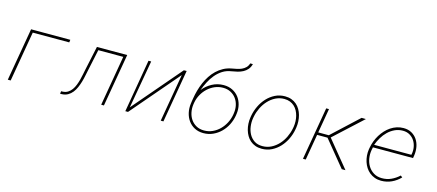

<svg xmlns="http://www.w3.org/2000/svg" viewBox="-54 -1301 4216 1854"><g transform="rotate(15 2054.0 -374.0)"><path d="M529.8 -501.5H165L78.6 0H49.8L141.1 -528.3H533.2Z M1102.1 -528.3 1010.7 0H983.4L1069.8 -501.5H820.3L774.9 -288.1Q769 -261.7 762.9 -230.7Q756.8 -199.7 747.6 -168.2Q738.3 -136.7 725.3 -106.9Q712.4 -77.1 693.8 -54Q675.3 -30.8 649.7 -16.1Q624 -1.5 589.4 0H572.3L576.2 -25.9H592.3Q621.6 -27.3 643.3 -41.3Q665 -55.2 680.7 -76.9Q696.3 -98.6 707 -126.2Q717.8 -153.8 725.3 -182.4Q732.9 -210.9 738 -238.5Q743.2 -266.1 748 -288.1L799.3 -528.3Z M1668.5 -527.8 1696.3 -528.3 1605.5 0H1578.6L1661.1 -478L1251.5 0H1224.6L1314.9 -528.3H1341.8L1256.8 -46.9Z M2078.6 -489.3Q2127.9 -489.3 2166.3 -470.2Q2204.6 -451.2 2229.5 -418.9Q2254.4 -386.7 2265.1 -344.2Q2275.9 -301.8 2269.5 -254.9L2266.6 -234.4Q2258.3 -186 2236.1 -141.8Q2213.9 -97.7 2179.7 -64Q2145.5 -30.3 2101.6 -10.3Q2057.6 9.8 2006.3 9.8Q1955.6 9.8 1917.2 -10.7Q1878.9 -31.2 1854.5 -65.4Q1830.1 -99.6 1820.3 -143.6Q1810.5 -187.5 1816.9 -234.4L1819.8 -254.9L1820.3 -259.3L1825.2 -289.1Q1831.5 -329.1 1843 -370.4Q1854.5 -411.6 1871.3 -450.7Q1888.2 -489.7 1911.1 -524.9Q1934.1 -560.1 1963.9 -588.4Q1993.7 -616.7 2030.3 -636.5Q2066.9 -656.2 2111.3 -664.1Q2135.3 -668.5 2160.2 -673.6Q2185.1 -678.7 2206.8 -688.5Q2228.5 -698.2 2245.4 -714.6Q2262.2 -731 2270.5 -757.8H2296.9Q2288.6 -725.6 2270.5 -704.3Q2252.4 -683.1 2227.8 -669.9Q2203.1 -656.7 2174.1 -649.4Q2145 -642.1 2115.7 -637.7Q2065.9 -630.4 2027.8 -606Q1989.7 -581.5 1960.7 -546.6Q1931.6 -511.7 1910.2 -469.7Q1888.7 -427.7 1872.6 -384.8Q1910.6 -432.6 1963.6 -460.9Q2016.6 -489.3 2078.6 -489.3ZM2079.1 -462.9Q2035.2 -462.9 1996.3 -446Q1957.5 -429.2 1926.8 -400.6Q1896 -372.1 1875 -334.2Q1854 -296.4 1846.2 -254.9L1842.8 -234.4Q1836.9 -193.4 1844.7 -154.3Q1852.5 -115.2 1873.3 -84.7Q1894 -54.2 1927.5 -35.4Q1960.9 -16.6 2005.9 -16.6Q2051.3 -16.6 2090.6 -34.7Q2129.9 -52.7 2160.4 -83Q2190.9 -113.3 2211.4 -152.6Q2231.9 -191.9 2239.7 -234.4L2242.7 -254.9Q2248.5 -295.4 2240 -333Q2231.4 -370.6 2210 -399.4Q2188.5 -428.2 2155.3 -445.6Q2122.1 -462.9 2079.1 -462.9Z M2410.6 -274.4Q2419.9 -323.7 2442.6 -371.1Q2465.3 -418.5 2499.8 -455.6Q2534.2 -492.7 2579.3 -515.4Q2624.5 -538.1 2678.7 -538.1Q2714.8 -538.1 2743.7 -527.3Q2772.5 -516.6 2794.2 -497.8Q2815.9 -479 2830.8 -453.4Q2845.7 -427.7 2853.8 -398.4Q2861.8 -369.1 2863.5 -337.4Q2865.2 -305.7 2860.4 -274.4L2856.9 -253.9Q2848.1 -204.6 2825.4 -157.2Q2802.7 -109.9 2768.3 -72.8Q2733.9 -35.6 2688.7 -12.9Q2643.6 9.8 2589.4 9.8Q2553.2 9.8 2524.4 -1Q2495.6 -11.7 2473.9 -30.5Q2452.1 -49.3 2437.3 -75Q2422.4 -100.6 2414.1 -129.9Q2405.8 -159.2 2404.1 -190.9Q2402.3 -222.7 2407.2 -253.9ZM2433.6 -253.9Q2426.8 -212.9 2432.4 -170.7Q2438 -128.4 2456.8 -94.2Q2475.6 -60.1 2508.3 -38.3Q2541 -16.6 2589.4 -16.6Q2637.7 -16.6 2678 -37.4Q2718.3 -58.1 2749.3 -91.8Q2780.3 -125.5 2800.8 -168Q2821.3 -210.4 2830.1 -253.9L2834 -274.4Q2838.4 -301.8 2837.4 -329.8Q2836.4 -357.9 2829.8 -384.3Q2823.2 -410.6 2810.8 -433.8Q2798.3 -457 2779.5 -474.4Q2760.7 -491.7 2735.6 -501.7Q2710.4 -511.7 2678.7 -511.7Q2630.9 -511.7 2590.3 -491Q2549.8 -470.2 2518.8 -436.5Q2487.8 -402.8 2467 -360.4Q2446.3 -317.9 2437.5 -274.4Z M3176.8 -258.3H3072.8L3028.3 0H3000.5L3091.3 -528.3H3119.1L3077.1 -284.2H3182.6L3445.3 -528.3L3488.3 -527.8L3206.1 -268.1L3425.3 0H3388.2Z M3783.2 9.8Q3748 9.8 3718.8 -1Q3689.5 -11.7 3666.5 -30.3Q3643.6 -48.8 3627.4 -74Q3611.3 -99.1 3601.8 -128.2Q3592.3 -157.2 3589.6 -189.2Q3586.9 -221.2 3591.8 -252.9L3595.7 -274.4Q3601.6 -306.6 3613.8 -338.6Q3626 -370.6 3644 -399.9Q3662.1 -429.2 3685.3 -454.6Q3708.5 -480 3736.3 -498.5Q3764.2 -517.1 3795.9 -527.6Q3827.6 -538.1 3863.3 -538.1Q3910.2 -538.1 3944.3 -518.8Q3978.5 -499.5 3999.8 -467.8Q4021 -436 4028.6 -395.5Q4036.1 -355 4030.3 -312.5L4025.4 -281.7H3624.5L3623 -274.4L3618.7 -252.9Q3611.3 -210.9 3618.2 -168.7Q3625 -126.5 3646 -92.8Q3667 -59.1 3701.4 -37.8Q3735.8 -16.6 3782.7 -16.1Q3833 -15.6 3876 -35.2Q3918.9 -54.7 3955.1 -88.4L3973.1 -74.2Q3935.1 -34.7 3887 -12.5Q3838.9 9.8 3783.2 9.8ZM3863.8 -511.7Q3819.8 -511.7 3782.7 -494.1Q3745.6 -476.6 3716.1 -448Q3686.5 -419.4 3664.8 -382.8Q3643.1 -346.2 3629.4 -308.1H4001.5L4002.9 -314.5Q4010.3 -350.1 4004.2 -385.5Q3998 -420.9 3980.2 -448.7Q3962.4 -476.6 3932.9 -494.1Q3903.3 -511.7 3863.8 -511.7Z"/></g></svg>

Font: Roboto Mono Thin
Style: Italic
Weight: 250
Designer: Google
Version: Version 2.000985; 2015; ttfautohint (v1.3)